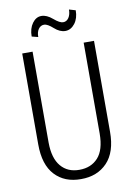

<svg xmlns="http://www.w3.org/2000/svg" viewBox="-98 -961 718 1034"><g transform="rotate(-10 260.5 -444.5)"><path d="M457.5 -710.9V-213.4Q457.5 -102.5 403.3 -45.9Q349.1 10.7 259.8 10.3Q170.4 10.7 117.7 -45.9Q64.9 -102.5 64.9 -213.4V-710.9H121.6V-213.4Q122.1 -127.9 159.2 -84Q196.3 -40 260.3 -40.5Q324.2 -40.5 362.3 -82.5Q400.4 -124.5 400.9 -213.4V-710.9ZM208 -843.3Q188.5 -843.3 176.8 -826.7Q165 -810.1 165.5 -783.2L130.9 -792Q130.9 -835.4 151.4 -863.8Q171.9 -892.1 201.2 -892.1Q230.5 -892.1 261.7 -865.2Q293 -838.4 311.5 -838.4Q330.1 -837.9 342.3 -855.5Q354 -873 354 -900.4L389.2 -890.1Q389.2 -846.7 367.7 -818.4Q345.7 -790 315.4 -790Q285.2 -790 255.9 -816.4Q226.6 -842.8 208 -843.3Z"/></g></svg>

Font: RobotoCondensed-Light
Style: Light
Weight: 300
Designer: Google
Version: Version 1.200311; 2013